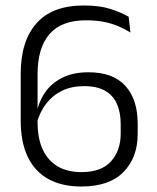

<svg xmlns="http://www.w3.org/2000/svg" viewBox="-20 -669 571 700"><path d="M276 11Q206 11 156.5 -16.2Q107 -43.5 81.2 -97Q55.5 -150.5 55.5 -230V-400.5Q55.5 -519 113 -584Q170.5 -649 285 -649Q343.5 -649 383 -636.2Q422.5 -623.5 449 -608L455.5 -550.5Q434.5 -563.5 411 -573.5Q387.5 -583.5 359 -589.2Q330.5 -595 293.5 -595Q204 -595 160.5 -544.8Q117 -494.5 117 -399V-224Q117 -163.5 136.2 -123Q155.5 -82.5 191 -62Q226.5 -41.5 277 -41.5Q350 -41.5 385 -81Q420 -120.5 420 -181.5V-216.5Q420 -259.5 406.2 -290.5Q392.5 -321.5 363 -338.2Q333.5 -355 286.5 -355Q241.5 -355 207 -338.5Q172.5 -322 149 -291.8Q125.5 -261.5 114 -220.5L105.5 -272.5H117Q127 -310 150.2 -340Q173.5 -370 211.8 -387.8Q250 -405.5 303 -405.5Q392 -405.5 437 -356Q482 -306.5 482 -218V-181Q482 -94.5 430.2 -41.8Q378.5 11 276 11Z"/></svg>

Font: Anek Gujarati Medium Light
Style: Regular
Weight: 300
Version: Version 1.003